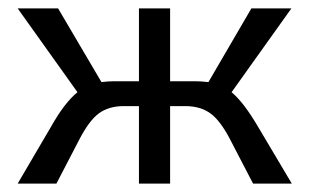

<svg xmlns="http://www.w3.org/2000/svg" viewBox="-20 -436 735 456"><path d="M673 0H581L528 -102Q504 -149 480 -166.5Q456 -184 420 -184H384V0H310V-184H274Q238 -184 214.5 -166.5Q191 -149 167 -102L114 0H22L100 -133Q133 -192 164 -217L22 -416H118L221 -241Q237 -243 249 -243H310V-416H384V-243H446Q457 -243 475 -241L577 -416H672L530 -217Q559 -193 594 -133Z"/></svg>

Font: Ysabeau Medium
Style: Regular
Weight: 500
Designer: Christian Thalmann (Catharsis Fonts)
Version: Version 0.003